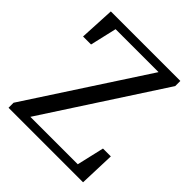

<svg xmlns="http://www.w3.org/2000/svg" viewBox="-199 -867 1002 1002"><g transform="rotate(45 302.0 -366.5)"><path d="M522 -198 487 -47H137L558 -695V-733H45L35 -538H94L128 -685H445L23 -37V0H573L580 -198Z"/></g></svg>

Font: Noto Serif SC Medium
Style: Regular
Weight: 500
Designer: Ryoko NISHIZUKA 西塚涼子 (kana & ideographs); Frank Grießhammer (Latin, Greek & Cyrillic); Wenlong ZHANG 张文龙 (bopomofo); San
Foundry: Adobe Systems Incorporated
Version: Version 1.001;PS 1.001;hotconv 16.6.54;makeotf.lib2.5.65590